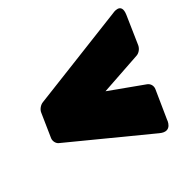

<svg xmlns="http://www.w3.org/2000/svg" viewBox="-128 -713 824 819"><g transform="rotate(-30 284.0 -303.5)"><path d="M327 -302 517 -367C530 -371 543 -385 546 -402L567 -539C577 -603 521 -574 521 -574L72 -395C59 -390 46 -375 44 -360L26 -245C24 -232 31 -216 44 -210L437 -32C492 -7 494 -67 494 -67L516 -204C518 -218 511 -233 496 -239Z"/></g></svg>

Font: Asimov Print
Style: EIt
Weight: 500
Designer: Google
Version: Version 2.000980; 2014